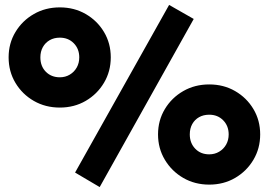

<svg xmlns="http://www.w3.org/2000/svg" viewBox="-20 -740 1092 780"><path d="M385 20 285 -39 667 -720 767 -663ZM223 -303Q164.5 -303 117.5 -330Q70.5 -357 42.8 -403.2Q15 -449.5 15 -507Q15 -564 42.8 -610Q70.5 -656 117.5 -683Q164.5 -710 223 -710Q281.5 -710 328.2 -683Q375 -656 402.5 -610Q430 -564 430 -507Q430 -450 402.5 -403.8Q375 -357.5 328.2 -330.2Q281.5 -303 223 -303ZM223 -426Q245.5 -426 263.5 -436.8Q281.5 -447.5 291.8 -465.8Q302 -484 302 -507Q302 -541.5 279.8 -564.2Q257.5 -587 223 -587Q199.5 -587 181.8 -576.8Q164 -566.5 154 -548.5Q144 -530.5 144 -507Q144 -471 166.2 -448.5Q188.5 -426 223 -426ZM830 10Q771.5 10 724.5 -17.2Q677.5 -44.5 649.8 -90.8Q622 -137 622 -194Q622 -251 649.8 -297Q677.5 -343 724.5 -370Q771.5 -397 830 -397Q888.5 -397 935.2 -370Q982 -343 1009.5 -297Q1037 -251 1037 -194Q1037 -137 1009.5 -90.8Q982 -44.5 935.2 -17.2Q888.5 10 830 10ZM830 -113Q852.5 -113 870.5 -123.8Q888.5 -134.5 898.8 -152.8Q909 -171 909 -194Q909 -228.5 886.8 -251.2Q864.5 -274 830 -274Q806.5 -274 788.8 -264Q771 -254 761 -236Q751 -218 751 -194Q751 -159 773 -136Q795 -113 830 -113Z"/></svg>

Font: Geologica Cursive Black
Style: Regular
Weight: 900
Designer: Sindre Bremnes, Frode Helland
Foundry: Monokrom Skriftforlag AS
Version: Version 1.010;gftools[0.9.28]